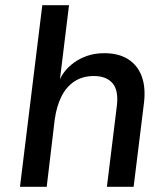

<svg xmlns="http://www.w3.org/2000/svg" viewBox="-20 -720 646 740"><path d="M57 0 143 -700H246L211 -414Q217 -429 231 -446.5Q245 -464 266.5 -479.5Q288 -495 317 -505Q346 -515 382 -515Q437 -515 473.5 -492Q510 -469 526 -426.5Q542 -384 535 -324L495 0H392L430 -309Q438 -371 414 -399Q390 -427 342 -427Q298 -427 266.5 -406Q235 -385 216.5 -347.5Q198 -310 191 -260L160 0Z"/></svg>

Font: Inclusive Sans Medium
Style: Italic
Weight: 500
Italic angle: -7°
Designer: Olivia King
Foundry: Olivia King
Version: Version 2.004